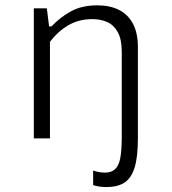

<svg xmlns="http://www.w3.org/2000/svg" viewBox="-20 -532 660 738"><path d="M388.5 187Q360.5 187 338 179.5V123.5Q362 131.5 383 131.5Q408.5 131.5 422.5 118.2Q436.5 105 442 77Q447.5 49 448 0H510Q510 73.5 496.8 114Q483.5 154.5 457.2 170.8Q431 187 388.5 187ZM172 0H110V-500H160L170 -420H172ZM448 0V-333.5Q448 -380.5 432.8 -408.2Q417.5 -436 392.2 -447.2Q367 -458.5 334.5 -458.5Q278.5 -458.5 234.8 -430.2Q191 -402 158 -351V-430.5H178Q210.5 -465 252.2 -488.2Q294 -511.5 354.5 -511.5Q401.5 -511.5 436.2 -494.5Q471 -477.5 490.5 -441.8Q510 -406 510 -351V0Z"/></svg>

Font: Monaspace Neon Var
Style: Regular
Weight: 400
Designer: Riley Cran and the Lettermatic Team
Version: Version 1.000 (Monaspace Neon Var)